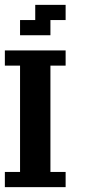

<svg xmlns="http://www.w3.org/2000/svg" viewBox="-20 -770 352 790"><path d="M62.5 -687.5H125V-750H250V-687.5H187.5V-625H62.5ZM0 -562.5H250V-500H187.5V-62.5H250V0H0V-62.5H62.5V-500H0Z"/></svg>

Font: NeoDunggeunmo Pro
Style: Regular
Weight: 400
Version: Version 1.020